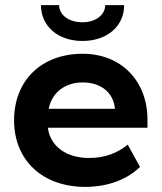

<svg xmlns="http://www.w3.org/2000/svg" viewBox="-20 -720 631 750"><path d="M465 -700H391C391 -663 355 -633 302 -633C247 -633 211 -663 211 -700H140C140 -619 205 -560 302 -560C400 -560 465 -619 465 -700ZM35 -250C35 -94 146 10 313 10C405 10 479 -21 527 -68L479 -155C440 -123 390 -103 330 -103C239 -102 176 -149 167 -221H556V-253C556 -404 453 -510 303 -510C142 -510 35 -406 35 -250ZM170 -295C183 -358 233 -398 303 -398C373 -398 423 -360 429 -295Z"/></svg>

Font: Gully SemiBold
Style: Regular
Weight: 600
Designer: jaikishan Patel
Foundry: MagicType
Version: Version 1.000;Glyphs 3.2 (3242)